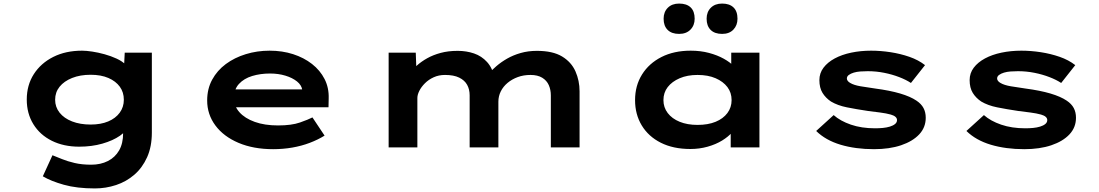

<svg xmlns="http://www.w3.org/2000/svg" viewBox="-20 -826 6158 1076"><path d="M512 230Q411 230 338 209.5Q265 189 220 162L274 44Q297 53 327.5 65.5Q358 78 398.5 87.5Q439 97 491 97Q544 97 584.5 76.5Q625 56 647.5 17Q670 -22 670 -80V-129L700 -124Q692 -93 652.5 -65.5Q613 -38 553.5 -21Q494 -4 424 -4Q337 -4 270.5 -37Q204 -70 167 -130Q130 -190 130 -268Q130 -349 169.5 -410.5Q209 -472 278.5 -507Q348 -542 440 -542Q463 -542 496.5 -537Q530 -532 566 -522Q602 -512 633.5 -497.5Q665 -483 685 -463Q705 -443 706 -419L673 -411L679 -531H831V-83Q831 -4 804.5 55Q778 114 733 153Q688 192 630.5 211Q573 230 512 230ZM488 -128Q545 -128 586.5 -145.5Q628 -163 651 -194.5Q674 -226 674 -267Q674 -309 651.5 -340Q629 -371 587.5 -389Q546 -407 488 -407Q429 -407 384 -389Q339 -371 314 -340Q289 -309 289 -267Q289 -226 314 -194.5Q339 -163 384 -145.5Q429 -128 488 -128Z M1511 10Q1400 10 1316.5 -25.5Q1233 -61 1187 -123Q1141 -185 1141 -263Q1141 -328 1169 -379.5Q1197 -431 1245.5 -467Q1294 -503 1357.5 -522.5Q1421 -542 1491 -542Q1562 -542 1622.5 -522.5Q1683 -503 1728.5 -467.5Q1774 -432 1799 -383Q1824 -334 1822 -274L1821 -225H1258L1235 -325H1691L1674 -302V-322Q1670 -349 1644.5 -369.5Q1619 -390 1579.5 -402Q1540 -414 1493 -414Q1439 -414 1393 -400Q1347 -386 1319 -355.5Q1291 -325 1291 -275Q1291 -232 1321.5 -197.5Q1352 -163 1407.5 -143Q1463 -123 1538 -123Q1614 -123 1661 -139.5Q1708 -156 1731 -168L1799 -66Q1762 -43 1716 -25.5Q1670 -8 1618 1Q1566 10 1511 10Z M2158 0V-531H2310L2315 -395L2274 -414Q2291 -436 2316 -458.5Q2341 -481 2374 -499.5Q2407 -518 2449.5 -529.5Q2492 -541 2545 -541Q2594 -541 2636.5 -526.5Q2679 -512 2709.5 -478.5Q2740 -445 2752 -389L2707 -395L2716 -411Q2735 -432 2761.5 -455Q2788 -478 2822 -497.5Q2856 -517 2898 -529Q2940 -541 2989 -541Q3078 -541 3130 -509.5Q3182 -478 3205 -426Q3228 -374 3228 -314V0H3067V-291Q3067 -323 3055.5 -349Q3044 -375 3018.5 -390.5Q2993 -406 2953 -406Q2914 -406 2881.5 -394Q2849 -382 2824.5 -361.5Q2800 -341 2786.5 -314Q2773 -287 2773 -256V0H2612V-292Q2612 -325 2598 -350.5Q2584 -376 2553.5 -391Q2523 -406 2474 -406Q2439 -406 2410.5 -393Q2382 -380 2361.5 -359.5Q2341 -339 2330 -317Q2319 -295 2319 -277V0Z M3849 9Q3753 9 3683.5 -26Q3614 -61 3576.5 -123Q3539 -185 3539 -265Q3539 -346 3578 -408.5Q3617 -471 3687 -506.5Q3757 -542 3851 -542Q3906 -542 3953 -529.5Q4000 -517 4036 -497Q4072 -477 4093 -454.5Q4114 -432 4118 -411L4078 -405V-531H4236V0H4075V-148L4107 -134Q4105 -110 4083.5 -85Q4062 -60 4027 -38.5Q3992 -17 3946 -4Q3900 9 3849 9ZM3889 -126Q3948 -126 3990.5 -143.5Q4033 -161 4056.5 -192.5Q4080 -224 4080 -265Q4080 -307 4056.5 -338Q4033 -369 3990.5 -387.5Q3948 -406 3889 -406Q3832 -406 3789 -387.5Q3746 -369 3722 -338Q3698 -307 3698 -265Q3698 -224 3722 -192.5Q3746 -161 3789 -143.5Q3832 -126 3889 -126ZM4027 -636Q3985 -636 3962.5 -658.5Q3940 -681 3940 -721Q3940 -759 3963.5 -782.5Q3987 -806 4027 -806Q4068 -806 4090.5 -784.5Q4113 -763 4113 -721Q4113 -684 4090 -660Q4067 -636 4027 -636ZM3786 -636Q3744 -636 3721.5 -658.5Q3699 -681 3699 -721Q3699 -759 3722.5 -782.5Q3746 -806 3786 -806Q3828 -806 3850.5 -784.5Q3873 -763 3873 -721Q3873 -684 3849.5 -660Q3826 -636 3786 -636Z M4878 10Q4774 10 4690.5 -15Q4607 -40 4554 -92L4652 -181Q4689 -148 4748.5 -127.5Q4808 -107 4884 -107Q4906 -107 4927.5 -109Q4949 -111 4967 -116.5Q4985 -122 4996 -131Q5007 -140 5007 -153Q5007 -174 4972 -184Q4947 -191 4912 -195.5Q4877 -200 4845 -204Q4778 -214 4726 -224.5Q4674 -235 4637 -257Q4607 -277 4589.5 -305.5Q4572 -334 4572 -377Q4572 -416 4595 -446.5Q4618 -477 4658 -498.5Q4698 -520 4750.5 -531Q4803 -542 4862 -542Q4915 -542 4970.5 -533.5Q5026 -525 5076.5 -507.5Q5127 -490 5164 -461L5085 -361Q5058 -379 5019 -394Q4980 -409 4935 -418Q4890 -427 4843 -427Q4822 -427 4801.5 -425.5Q4781 -424 4764.5 -419Q4748 -414 4737 -406Q4726 -398 4726 -386Q4726 -379 4731 -372.5Q4736 -366 4745 -361Q4765 -349 4802.5 -342.5Q4840 -336 4884 -330Q4967 -319 5024.5 -302Q5082 -285 5116 -262Q5143 -244 5155.5 -220.5Q5168 -197 5168 -166Q5168 -112 5131.5 -73Q5095 -34 5030 -12Q4965 10 4878 10Z M5720 10Q5616 10 5532.5 -15Q5449 -40 5396 -92L5494 -181Q5531 -148 5590.5 -127.5Q5650 -107 5726 -107Q5748 -107 5769.5 -109Q5791 -111 5809 -116.5Q5827 -122 5838 -131Q5849 -140 5849 -153Q5849 -174 5814 -184Q5789 -191 5754 -195.5Q5719 -200 5687 -204Q5620 -214 5568 -224.5Q5516 -235 5479 -257Q5449 -277 5431.5 -305.5Q5414 -334 5414 -377Q5414 -416 5437 -446.5Q5460 -477 5500 -498.5Q5540 -520 5592.5 -531Q5645 -542 5704 -542Q5757 -542 5812.5 -533.5Q5868 -525 5918.5 -507.5Q5969 -490 6006 -461L5927 -361Q5900 -379 5861 -394Q5822 -409 5777 -418Q5732 -427 5685 -427Q5664 -427 5643.5 -425.5Q5623 -424 5606.5 -419Q5590 -414 5579 -406Q5568 -398 5568 -386Q5568 -379 5573 -372.5Q5578 -366 5587 -361Q5607 -349 5644.5 -342.5Q5682 -336 5726 -330Q5809 -319 5866.5 -302Q5924 -285 5958 -262Q5985 -244 5997.5 -220.5Q6010 -197 6010 -166Q6010 -112 5973.5 -73Q5937 -34 5872 -12Q5807 10 5720 10Z"/></svg>

Font: Lexend Zetta
Style: Bold
Weight: 700
Designer: Bonnie Shaver-Troup, Thomas Jockin
Foundry: Lexend
Version: Version 1.007